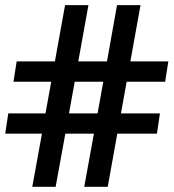

<svg xmlns="http://www.w3.org/2000/svg" viewBox="-24 -718 667 738"><path d="M189.9 0H100.1L137.2 -204.1H-3.9L7.8 -282.2H150.9L172.9 -403.8H27.8L40 -481.9H187L226.1 -698.2H315.9L276.9 -481.9H387.2L425.8 -698.2H516.1L477.1 -481.9H623L610.8 -403.8H462.9L440.9 -282.2H590.8L579.1 -204.1H426.8L390.1 0H299.8L336.9 -204.1H227.1ZM241.2 -282.2H351.1L373 -403.8H263.2Z"/></svg>

Font: Arima
Style: Bold
Weight: 700
Designer: Joana Correia and Natanael Gama
Foundry: NDISCOVER
Version: Version 1.100;Glyphs 3.1.2 (3151)